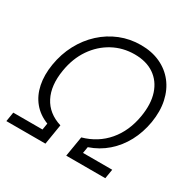

<svg xmlns="http://www.w3.org/2000/svg" viewBox="-162 -899 1062 1062"><g transform="rotate(30 369.0 -368.5)"><path d="M9.3 0 19 -59.6H205.6L212.4 -101.1Q156.2 -123 121.3 -165.3Q86.4 -207.5 74.2 -266.8Q62 -326.2 73.7 -397.5Q85.9 -471.7 119.1 -533.9Q152.3 -596.2 201.9 -641.6Q251.5 -687 313.2 -711.9Q375 -736.8 444.8 -736.8Q514.2 -736.8 568.4 -711.9Q622.6 -687 658.2 -641.6Q693.8 -596.2 707.3 -533.9Q720.7 -471.7 708.5 -397.5Q696.3 -325.7 664.6 -266.4Q632.8 -207 583.7 -164.3Q534.7 -121.6 471.2 -100.1L464.4 -59.6H650.9L641.1 0H391.6L413.1 -128.9Q506.3 -154.8 565.7 -224.6Q625 -294.4 642.1 -397.5Q656.2 -481.9 635.7 -544.2Q615.2 -606.4 565.2 -640.6Q515.1 -674.8 440.4 -674.8Q365.7 -674.8 302.5 -640.6Q239.3 -606.4 196.5 -544.2Q153.8 -481.9 140.1 -397.5Q123 -294.9 158.9 -225.1Q194.8 -155.3 279.8 -128.9L258.8 0Z"/></g></svg>

Font: Inter 24pt Light
Style: Italic
Weight: 300
Italic angle: -9.3988°
Designer: Rasmus Andersson
Foundry: rsms
Version: Version 4.001;git-66647c0bb